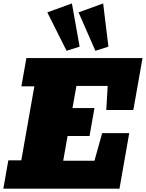

<svg xmlns="http://www.w3.org/2000/svg" viewBox="-35 -1123 869 1143"><path d="M-15.1 0 14.6 -168.5H91.8L169.4 -608.9H92.3L122.1 -777.3H813.5L758.8 -468.3H597.7L606 -611.3H419.9L396.5 -479.5H527.3L498 -313.5H367.2L341.3 -166H527.3L573.2 -330.6H734.4L676.3 0ZM361.3 -820.8 246.6 -1049.3 393.1 -1102.5 439 -845.2ZM532.7 -820.8 432.6 -1049.3 579.1 -1102.5 610.4 -845.2Z"/></svg>

Font: Bevan
Style: Italic
Weight: 400
Italic angle: -10°
Designer: Vernon Adams
Foundry: Vernon Adams
Version: Version 2.100; ttfautohint (v1.8.3)